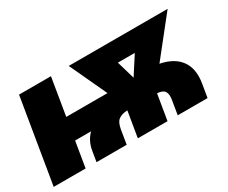

<svg xmlns="http://www.w3.org/2000/svg" viewBox="-87 -767 1207 1018"><g transform="rotate(-30 516.5 -258.0)"><path d="M261.7 0 272 -62.5Q276.9 -92.8 288.8 -115.7Q300.8 -138.7 318.4 -156.2H220.7L194.8 0H-0.5L85 -515.6H280.3L242.7 -288.1H495.1L389.2 -515.6H994.6L811.5 -285.2Q894.5 -269 931.6 -217.3Q968.8 -165.5 955.1 -82L941.4 0H758.8L772.9 -85.9Q778.8 -119.6 767.6 -136.7Q756.3 -153.8 722.2 -155.8L696.3 0H514.6L540.5 -156.2Q508.3 -155.3 487.8 -141.4Q467.3 -127.4 460.4 -85.9L446.3 0ZM655.8 -289.6 727.1 -400.4H623.5Z"/></g></svg>

Font: Inter Display Black
Style: Italic
Weight: 900
Italic angle: -9.39999°
Designer: Rasmus Andersson
Foundry: rsms
Version: Version 4.000;git-a52131595